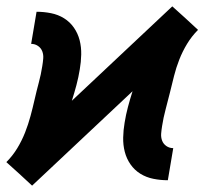

<svg xmlns="http://www.w3.org/2000/svg" viewBox="-34 -567 654 604"><path d="M67 17 27 -20 -14 -57Q6 -77 20.5 -101Q35 -125 45 -150.5Q55 -176 62 -202Q69 -228 75 -254.5Q81 -281 88 -307Q95 -333 99 -359Q101 -371 102 -383Q103 -395 99 -405.5Q95 -416 85.5 -422.5Q76 -429 64 -429L81 -530Q104 -530 126.5 -525.5Q149 -521 167.5 -509.5Q186 -498 198.5 -480Q211 -462 216.5 -440.5Q222 -419 221.5 -395.5Q221 -372 217 -349Q213 -324 206.5 -299.5Q200 -275 192 -250L508 -547L549 -510L589 -473Q569 -453 554.5 -429Q540 -405 530 -379.5Q520 -354 513.5 -328Q507 -302 500.5 -275.5Q494 -249 487 -223Q480 -197 476 -171Q474 -159 473 -147Q472 -135 476 -124.5Q480 -114 489.5 -107.5Q499 -101 511 -101L494 0Q471 0 448.5 -4.5Q426 -9 407.5 -20.5Q389 -32 376.5 -50Q364 -68 358.5 -89.5Q353 -111 353.5 -134.5Q354 -158 358 -181Q362 -206 368.5 -230.5Q375 -255 383 -280Z"/></svg>

Font: Iosevka Curly Extended Oblique
Style: Bold
Weight: 700
Width: 7
Italic angle: -9°
Monospace: yes
Designer: Belleve Invis
Foundry: Belleve Invis
Version: Version 11.1.0; ttfautohint (v1.8.3)